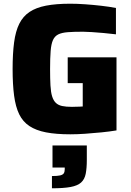

<svg xmlns="http://www.w3.org/2000/svg" viewBox="-20 -716 704 1035"><path d="M359 8Q282 8 228 -2.5Q174 -13 138.5 -36.5Q103 -60 83.5 -100Q64 -140 56 -200.5Q48 -261 48 -344Q48 -427 56 -487.5Q64 -548 84 -588Q104 -628 139 -651.5Q174 -675 228 -685.5Q282 -696 359 -696Q395 -696 438 -693Q481 -690 525 -685Q569 -680 605 -673V-531Q573 -535 539 -538Q505 -541 475.5 -543Q446 -545 428 -545Q378 -545 345.5 -542.5Q313 -540 294 -530.5Q275 -521 265.5 -500Q256 -479 253 -441Q250 -403 250 -344Q250 -292 252 -255.5Q254 -219 261 -196.5Q268 -174 281 -161.5Q294 -149 315 -144.5Q336 -140 368 -140Q375 -140 385.5 -140.5Q396 -141 407 -141Q418 -141 426 -142V-268H345V-407H608V-13Q572 -7 527.5 -2.5Q483 2 439.5 5Q396 8 359 8ZM260 299V233Q290 233 304.5 229.5Q319 226 324 218Q329 210 329 196V187H263V68H448V146Q448 191 442 221Q436 251 417 268Q398 285 360.5 292Q323 299 260 299Z"/></svg>

Font: Saira Thin ExtraBold
Style: Regular
Weight: 800
Version: Version 1.101